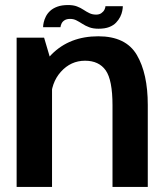

<svg xmlns="http://www.w3.org/2000/svg" viewBox="-20 -742 664 762"><path d="M46 0H186.5V-486L155 -592.5H46ZM426.5 0H566.5V-325.5Q566.5 -450 523 -524Q479.5 -598 370 -598Q256.5 -598 185.2 -526.5Q114 -455 114 -379L182 -344Q182 -413 221.5 -457Q261 -501 317.5 -501Q372.5 -501 399.5 -462.8Q426.5 -424.5 426.5 -324ZM371 -628Q396 -628 413 -634.5Q430 -641 440.5 -652Q451 -663 457 -675Q463 -687 465.2 -698.5Q467.5 -710 467.5 -717.5H398.5Q398.5 -711.5 394.5 -703.5Q390.5 -695.5 382.2 -689.8Q374 -684 361.5 -684Q346.5 -684 334.8 -689.8Q323 -695.5 311.5 -703.2Q300 -711 285.5 -716.5Q271 -722 250.5 -722Q225 -722 207.5 -715.5Q190 -709 179 -698.8Q168 -688.5 162 -676.5Q156 -664.5 153.5 -653.2Q151 -642 151 -634H220Q220.5 -640 224 -648Q227.5 -656 236 -661.5Q244.5 -667 258.5 -667Q272 -667 283.2 -661.2Q294.5 -655.5 306.8 -647.5Q319 -639.5 334.2 -633.8Q349.5 -628 371 -628Z"/></svg>

Font: Anybody UltraCondensed Thin SemiBold
Style: Regular
Weight: 600
Version: Version 1.111